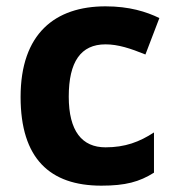

<svg xmlns="http://www.w3.org/2000/svg" viewBox="-20 -576 554 606"><path d="M300 10C376 10 420 -2 466 -31V-158C420 -128 375 -111 313 -111C239 -111 197 -162 197 -271C197 -381 235 -436 313 -436C353 -436 392 -423 439 -404L483 -519C442 -539 388 -556 313 -556C154 -556 45 -470 45 -270C45 -76 137 10 300 10Z"/></svg>

Font: Noto Sans Arabic UI
Style: Bold
Weight: 700
Designer: Monotype Design Team, Nadine Chahine and Nizar Qandah
Foundry: Monotype Imaging Inc.
Version: Version 2.010